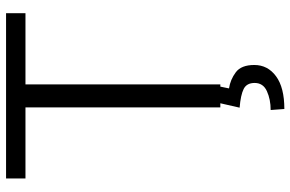

<svg xmlns="http://www.w3.org/2000/svg" viewBox="-183 -568 963 637"><g transform="rotate(-90 298.5 -249.5)"><path d="M573.2 -710.9V-646.5H336.9V0H260.7V-646.5H24.9V-710.9ZM274.4 0H329.6L323.7 28.8Q353 33.2 377.2 51.3Q401.4 69.3 401.4 112.8Q401.4 157.2 364 184.8Q326.7 212.4 255.4 212.4L252 167Q287.1 167 314.5 154.5Q341.8 142.1 341.8 113.8Q341.8 87.4 321.8 77.4Q301.8 67.4 259.8 64Z"/></g></svg>

Font: Vazirmatn RD Light
Style: Regular
Weight: 300
Designer: Saber Rastikerdar
Foundry: Saber Rastikerdar
Version: Version 32.102